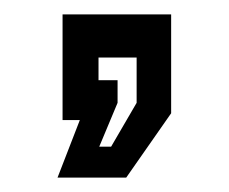

<svg xmlns="http://www.w3.org/2000/svg" viewBox="-20 -167 319 267"><path d="M60 80 91 0H67V-147H218V-9.5L155.5 80ZM118 37H134.5L170 -24V-87H117V-55.5H143.5V-24Z"/></svg>

Font: Tourney Thin SemiBold
Style: Regular
Weight: 600
Version: Version 1.015